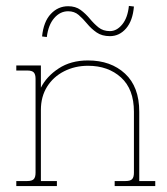

<svg xmlns="http://www.w3.org/2000/svg" viewBox="-20 -628 564 648"><path d="M35 0V-17H72Q88 -17 94 -23.5Q100 -30 100 -45V-362Q100 -377 94 -383.5Q88 -390 72 -390H35V-407H118V-332Q137 -370 178 -397Q219 -424 277 -424Q354 -424 402 -379.5Q450 -335 450 -251V-17H504V0H367V-17H404Q420 -17 426 -23.5Q432 -30 432 -45V-251Q432 -327 388.5 -366.5Q345 -406 277 -406Q233 -406 196.5 -387.5Q160 -369 139 -335.5Q118 -302 118 -257V-17H172V0ZM138 -503 122 -505Q127 -555 151.5 -581Q176 -607 210 -607Q235 -607 252 -594.5Q269 -582 283 -565Q297 -548 312.5 -535.5Q328 -523 351 -523Q374 -523 392.5 -545.5Q411 -568 415 -608L432 -606Q428 -558 405.5 -532Q383 -506 351 -506Q324 -506 306 -518.5Q288 -531 274 -548Q260 -565 245.5 -577.5Q231 -590 210 -590Q183 -590 163 -567Q143 -544 138 -503Z"/></svg>

Font: Grandiflora One
Style: Regular
Weight: 400
Designer: Haesung Cho
Foundry: JAMO
Version: Version 1.000; ttfautohint (v1.8.4.7-5d5b);gftools[0.9.28]